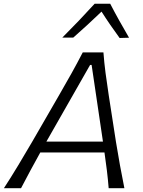

<svg xmlns="http://www.w3.org/2000/svg" viewBox="-48 -988 750 1008"><path d="M-27.5 0Q10 -57.5 48.5 -121.5Q87 -185.5 120.5 -243L262 -488Q298.5 -551 328 -604Q357.5 -657 386.5 -713H495Q499 -659.5 506 -605.8Q513 -552 523 -487L561 -242Q570.5 -183 582 -119.8Q593.5 -56.5 605 0H522.5Q519 -45 513.2 -92.8Q507.5 -140.5 500.5 -187.5H163.5Q137.5 -141 112 -93.5Q86.5 -46 62.5 0ZM206 -263Q201 -253.5 195.5 -244.5H492.5Q491.5 -252.5 490 -261.5L433 -647H425ZM580 -788.5Q555 -823 531.2 -857.2Q507.5 -891.5 485 -927Q448.5 -892 411.8 -858.2Q375 -824.5 336.5 -790.5H279Q323.5 -835 365.5 -879Q407.5 -923 449 -968.5H530.5Q553 -925 578.2 -879.8Q603.5 -834.5 629.5 -790Z"/></svg>

Font: Commissioner Flair Light
Style: Italic
Weight: 300
Italic angle: -12°
Designer: Kostas Bartsokas
Foundry: Kostas Bartsokas
Version: Version 1.000; ttfautohint (v1.8.3)